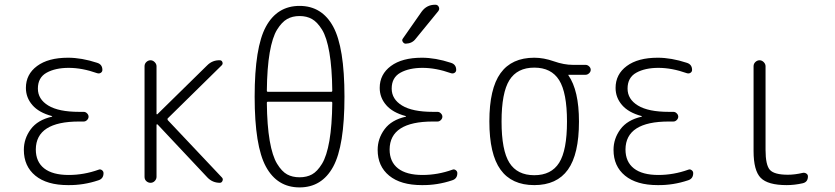

<svg xmlns="http://www.w3.org/2000/svg" viewBox="-20 -775 3540 814"><path d="M200.2 -280.3Q201.2 -280.3 201.2 -281.2Q201.2 -283.2 199.2 -283.2Q144.5 -297.9 117.2 -329.6Q89.8 -361.3 89.8 -402.3Q89.8 -460 137.2 -495.1Q184.6 -530.3 268.6 -530.3Q326.2 -530.3 391.6 -508.8Q414.1 -502 414.1 -478.5Q414.1 -470.7 407.2 -466.3Q400.4 -461.9 391.6 -464.8Q328.1 -487.3 271.5 -487.3Q214.8 -487.3 177.7 -466.8Q140.6 -446.3 140.6 -399.4Q140.6 -354.5 184.6 -327.6Q228.5 -300.8 315.4 -300.8H335Q342.8 -300.8 349.1 -294.4Q355.5 -288.1 355.5 -280.3Q355.5 -272.5 349.1 -266.1Q342.8 -259.8 335 -259.8H315.4Q132.8 -259.8 131.8 -141.6Q131.8 -88.9 167.5 -61Q203.1 -33.2 271.5 -33.2Q335.9 -33.2 398.4 -55.7Q405.3 -58.6 412.1 -53.7Q418.9 -48.8 418.9 -41Q418.9 -17.6 397.5 -10.7Q334 10.7 268.6 9.8Q178.7 9.8 129.9 -30.3Q81.1 -70.3 81.1 -139.6Q81.1 -187.5 110.4 -227.1Q139.6 -266.6 200.2 -280.3Z M618.2 0Q608.4 0 600.6 -6.8Q592.8 -13.7 592.8 -25.4V-494.1Q592.8 -504.9 600.6 -512.2Q608.4 -519.5 618.2 -519.5Q627.9 -519.5 635.7 -511.7Q643.6 -503.9 643.6 -494.1V-292Q643.6 -291 645 -290.5Q646.5 -290 647.5 -291L858.4 -498Q880.9 -520.5 912.1 -519.5Q919.9 -519.5 922.9 -511.7Q925.8 -503.9 919.9 -498L691.4 -273.4Q688.5 -270.5 691.4 -265.6L920.9 -22.5Q926.8 -16.6 923.3 -8.3Q919.9 0 912.1 0Q880.9 0 859.4 -22.5L647.5 -248Q645.5 -248 643.6 -247.1V-25.4Q643.6 -15.6 636.2 -7.8Q628.9 0 618.2 0Z M1116.2 -343.8Q1111.3 -343.8 1111.3 -338.9Q1112.3 -243.2 1123.5 -178.2Q1134.8 -113.3 1154.8 -80.6Q1174.8 -47.9 1197.3 -35.6Q1219.7 -23.4 1250 -23.4Q1280.3 -23.4 1302.7 -35.6Q1325.2 -47.9 1345.2 -80.6Q1365.2 -113.3 1376.5 -178.2Q1387.7 -243.2 1388.7 -338.9Q1388.7 -343.8 1383.8 -343.8ZM1111.3 -390.6Q1111.3 -385.7 1116.2 -385.7H1383.8Q1388.7 -385.7 1388.7 -390.6Q1387.7 -486.3 1376.5 -551.8Q1365.2 -617.2 1345.2 -649.4Q1325.2 -681.6 1302.7 -694.3Q1280.3 -707 1250 -707Q1219.7 -707 1197.3 -694.3Q1174.8 -681.6 1154.8 -649.4Q1134.8 -617.2 1123.5 -552.2Q1112.3 -487.3 1111.3 -390.6ZM1392.6 -68.4Q1344.7 19.5 1250 19.5Q1155.3 19.5 1107.4 -68.4Q1059.6 -156.2 1059.6 -365.2Q1059.6 -574.2 1107.4 -662.1Q1155.3 -750 1250 -750Q1344.7 -750 1392.6 -662.1Q1440.4 -574.2 1440.4 -365.2Q1440.4 -156.2 1392.6 -68.4Z M1700.2 -280.3Q1701.2 -280.3 1701.2 -281.2Q1701.2 -283.2 1699.2 -283.2Q1644.5 -297.9 1617.2 -329.6Q1589.8 -361.3 1589.8 -402.3Q1589.8 -460 1637.2 -495.1Q1684.6 -530.3 1768.6 -530.3Q1826.2 -530.3 1891.6 -508.8Q1914.1 -502 1914.1 -478.5Q1914.1 -470.7 1907.2 -466.3Q1900.4 -461.9 1891.6 -464.8Q1828.1 -487.3 1771.5 -487.3Q1714.8 -487.3 1677.7 -466.8Q1640.6 -446.3 1640.6 -399.4Q1640.6 -354.5 1684.6 -327.6Q1728.5 -300.8 1815.4 -300.8H1835Q1842.8 -300.8 1849.1 -294.4Q1855.5 -288.1 1855.5 -280.3Q1855.5 -272.5 1849.1 -266.1Q1842.8 -259.8 1835 -259.8H1815.4Q1632.8 -259.8 1631.8 -141.6Q1631.8 -88.9 1667.5 -61Q1703.1 -33.2 1771.5 -33.2Q1835.9 -33.2 1898.4 -55.7Q1905.3 -58.6 1912.1 -53.7Q1918.9 -48.8 1918.9 -41Q1918.9 -17.6 1897.5 -10.7Q1834 10.7 1768.6 9.8Q1678.7 9.8 1629.9 -30.3Q1581.1 -70.3 1581.1 -139.6Q1581.1 -187.5 1610.4 -227.1Q1639.6 -266.6 1700.2 -280.3ZM1824.2 -754.9H1826.2Q1835.9 -754.9 1840.3 -745.6Q1844.7 -736.3 1837.9 -727.5L1742.2 -610.4Q1727.5 -590.8 1700.2 -589.8Q1692.4 -589.8 1687.5 -597.7Q1682.6 -605.5 1688.5 -612.3L1767.6 -725.6Q1789.1 -754.9 1824.2 -754.9Z M2350.6 -435.1Q2317.4 -488.3 2245.1 -488.3Q2172.9 -488.3 2139.6 -435.1Q2106.4 -381.8 2106.4 -259.8Q2106.4 -137.7 2139.6 -85Q2172.9 -32.2 2245.1 -32.2Q2317.4 -32.2 2350.6 -85Q2383.8 -137.7 2383.8 -259.8Q2383.8 -381.8 2350.6 -435.1ZM2245.1 -530.3Q2285.2 -530.3 2328.1 -515.1Q2371.1 -500 2409.2 -500H2462.9Q2470.7 -500 2477.5 -493.7Q2484.4 -487.3 2484.4 -479Q2484.4 -470.7 2477.5 -464.4Q2470.7 -458 2462.9 -458H2390.6H2389.6V-456.1Q2434.6 -391.6 2434.6 -259.8Q2434.6 -121.1 2387.7 -55.7Q2340.8 9.8 2245.1 9.8Q2149.4 9.8 2102.1 -55.7Q2054.7 -121.1 2054.7 -260.3Q2054.7 -399.4 2102.1 -464.8Q2149.4 -530.3 2245.1 -530.3Z M2700.2 -280.3Q2701.2 -280.3 2701.2 -281.2Q2701.2 -283.2 2699.2 -283.2Q2644.5 -297.9 2617.2 -329.6Q2589.8 -361.3 2589.8 -402.3Q2589.8 -460 2637.2 -495.1Q2684.6 -530.3 2768.6 -530.3Q2826.2 -530.3 2891.6 -508.8Q2914.1 -502 2914.1 -478.5Q2914.1 -470.7 2907.2 -466.3Q2900.4 -461.9 2891.6 -464.8Q2828.1 -487.3 2771.5 -487.3Q2714.8 -487.3 2677.7 -466.8Q2640.6 -446.3 2640.6 -399.4Q2640.6 -354.5 2684.6 -327.6Q2728.5 -300.8 2815.4 -300.8H2835Q2842.8 -300.8 2849.1 -294.4Q2855.5 -288.1 2855.5 -280.3Q2855.5 -272.5 2849.1 -266.1Q2842.8 -259.8 2835 -259.8H2815.4Q2632.8 -259.8 2631.8 -141.6Q2631.8 -88.9 2667.5 -61Q2703.1 -33.2 2771.5 -33.2Q2835.9 -33.2 2898.4 -55.7Q2905.3 -58.6 2912.1 -53.7Q2918.9 -48.8 2918.9 -41Q2918.9 -17.6 2897.5 -10.7Q2834 10.7 2768.6 9.8Q2678.7 9.8 2629.9 -30.3Q2581.1 -70.3 2581.1 -139.6Q2581.1 -187.5 2610.4 -227.1Q2639.6 -266.6 2700.2 -280.3Z M3315.4 9.8Q3235.4 9.8 3205.1 -21Q3174.8 -51.8 3174.8 -134.8V-494.1Q3174.8 -504.9 3182.6 -512.2Q3190.4 -519.5 3200.2 -519.5Q3210 -519.5 3217.8 -511.7Q3225.6 -503.9 3225.6 -494.1V-139.6Q3225.6 -75.2 3244.1 -54.7Q3262.7 -34.2 3320.3 -34.2Q3349.6 -34.2 3382.8 -42Q3390.6 -43.9 3397.9 -39.6Q3405.3 -35.2 3405.3 -27.3Q3405.3 -2.9 3382.8 2Q3348.6 9.8 3315.4 9.8Z"/></svg>

Font: Rounded-L Mgen+ 1mn light
Style: Regular
Weight: 200
Designer: [Source Han Sans]
Ryoko NISHIZUKA  (kana & ideographs); Paul D. Hunt (Latin, Greek & Cyrillic); Wenlong ZHANG  (bopomofo
Version: Version 1.059.20150602